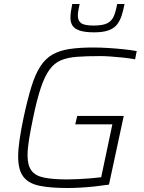

<svg xmlns="http://www.w3.org/2000/svg" viewBox="-20 -934 724 962"><path d="M318 8Q234 8 179 -3Q124 -14 97.5 -48Q71 -82 71 -149Q71 -186 78 -234Q85 -282 98 -344Q118 -437 137.5 -500Q157 -563 182.5 -602Q208 -641 243.5 -661Q279 -681 328.5 -688.5Q378 -696 447 -696Q483 -696 523 -693.5Q563 -691 601 -687Q639 -683 665 -678L657 -637Q629 -642 596 -645.5Q563 -649 533 -651Q503 -653 482 -653Q415 -653 367 -649.5Q319 -646 285.5 -632Q252 -618 228 -585Q204 -552 184.5 -494Q165 -436 146 -344Q133 -282 125.5 -235.5Q118 -189 118 -155Q118 -106 137.5 -79.5Q157 -53 201 -44Q245 -35 317 -35Q340 -35 371.5 -36.5Q403 -38 434 -40.5Q465 -43 487 -46L543 -311H357L367 -353H600L526 -9Q493 -4 456 0Q419 4 383.5 6Q348 8 318 8ZM452 -772Q405 -772 379 -781Q353 -790 343 -806Q333 -822 333 -844Q333 -860 335.5 -877.5Q338 -895 342 -914H379Q375 -896 372.5 -881.5Q370 -867 370 -855Q370 -831 386 -818.5Q402 -806 449 -806Q496 -806 518.5 -818Q541 -830 551 -854.5Q561 -879 567 -914H604Q598 -883 590 -857.5Q582 -832 567.5 -812.5Q553 -793 525.5 -782.5Q498 -772 452 -772Z"/></svg>

Font: Saira Thin ExtraLight
Style: Italic
Weight: 250
Italic angle: -12°
Version: Version 1.101